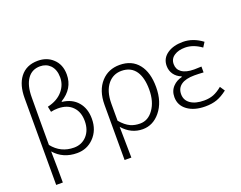

<svg xmlns="http://www.w3.org/2000/svg" viewBox="-147 -1091 1974 1572"><g transform="rotate(-20 840.0 -304.5)"><path d="M96 199V-179V-557Q96 -671 146 -737Q200 -808 301 -808Q379 -808 430 -761Q487 -710 487 -621Q487 -499 372 -429V-424Q459 -414 507.5 -357Q556 -300 556 -211Q556 -111 493 -47Q434 13 348 13Q226 13 151 -73Q154 67 154 199ZM339 -38Q406 -38 450 -85Q495 -134 495 -213Q495 -291 452 -336Q407 -385 322 -385Q290 -385 261 -378L251 -426Q340 -446 387 -504Q428 -554 428 -618Q428 -685 391 -724Q356 -759 303 -759Q233 -759 194 -705Q153 -648 153 -543Q153 -509 152.5 -440Q152 -371 152 -336Q152 -233 152 -129Q224 -38 339 -38Z M692 199V-41V-281Q692 -407 759 -480Q821 -547 918 -547Q1025 -547 1083 -473Q1139 -402 1139 -275Q1139 -144 1072 -63Q1009 13 920 13Q819 13 747 -70Q750 69 751 199ZM915 -38Q985 -38 1031 -103Q1079 -170 1079 -275Q1079 -376 1041 -434Q999 -496 916 -496Q845 -496 799 -442Q748 -381 748 -271V-197V-123Q789 -74 833 -54Q869 -38 915 -38Z M1465 13Q1369 13 1310 -30Q1251 -73 1251 -145Q1251 -200 1286 -236Q1316 -268 1365 -280V-285Q1324 -301 1301 -334Q1279 -366 1279 -407Q1279 -474 1336 -512Q1388 -547 1470 -547Q1558 -547 1638 -487L1612 -446Q1542 -497 1471 -497Q1413 -497 1377 -473Q1338 -448 1338 -401Q1338 -356 1372 -331Q1409 -303 1482 -303Q1518 -303 1545 -305V-254Q1499 -257 1466 -257Q1390 -257 1350.5 -229Q1311 -201 1311 -148.5Q1311 -96 1354 -66Q1397 -36 1472 -36Q1518 -36 1554 -50Q1590 -64 1630 -97L1658 -55Q1610 -18 1566.5 -2.5Q1523 13 1465 13Z"/></g></svg>

Font: GenSekiGothic TW L
Style: Regular
Weight: 300
Version: Version 1.501;PS 1;hotconv 16.6.51;makeotf.lib2.5.65220